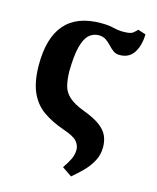

<svg xmlns="http://www.w3.org/2000/svg" viewBox="-117 -647 779 951"><g transform="rotate(15 272.5 -171.0)"><path d="M42 -266Q40 -549 287 -549Q326 -549 351.5 -542.5Q377 -536 402 -536Q440 -536 452 -545.5Q464 -555 473 -565L513 -552Q512 -495 488 -457.5Q464 -420 415 -420Q395 -420 381.5 -430.5Q368 -441 356 -454Q344 -467 329 -477.5Q314 -488 291 -488Q263 -488 242 -469Q221 -450 209 -404.5Q197 -359 196 -277Q197 -234 205 -203.5Q213 -173 238.5 -150Q264 -127 314 -108Q373 -86 403 -63Q433 -40 444 -14Q455 12 455 43Q455 81 438 113Q421 145 394.5 172Q368 199 339 223L289 189Q309 160 320 137Q331 114 331 89Q331 66 314.5 46.5Q298 27 245 9Q181 -13 136 -44.5Q91 -76 67 -129Q43 -182 42 -266Z"/></g></svg>

Font: Noto Serif
Style: Bold
Weight: 700
Designer: Monotype Design Team
Foundry: Monotype Imaging Inc.
Version: Version 2.014